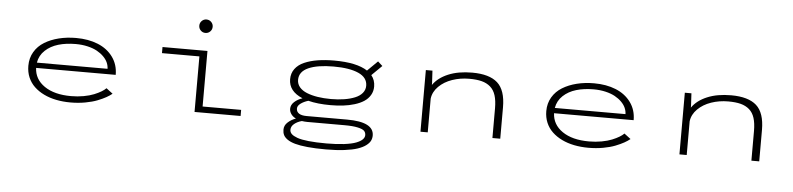

<svg xmlns="http://www.w3.org/2000/svg" viewBox="-52 -1046 6403 1551"><g transform="rotate(5 3150.0 -271.0)"><path d="M864.5 -89Q846 -73.5 818 -57.8Q790 -42 748.8 -25.8Q707.5 -9.5 650.5 0.8Q593.5 11 531.5 11Q470 11 415.2 0Q360.5 -11 315.2 -33Q270 -55 236.8 -86.5Q203.5 -118 185.2 -161Q167 -204 167 -255Q167 -318 196.5 -367.8Q226 -417.5 276.8 -448.5Q327.5 -479.5 392.8 -495.8Q458 -512 532.5 -512Q632 -512 709.2 -480.8Q786.5 -449.5 831.5 -387.8Q876.5 -326 876.5 -243H231Q235 -151 315.5 -95.8Q396 -40.5 531.5 -40.5Q585.5 -40.5 634.2 -49.5Q683 -58.5 717.2 -72.5Q751.5 -86.5 775 -100.8Q798.5 -115 812 -129ZM533.5 -463Q455.5 -463 392.8 -444.5Q330 -426 286.8 -385.5Q243.5 -345 233.5 -286H806.5Q806 -311.5 795 -336.5Q784 -361.5 761.2 -384.2Q738.5 -407 706.8 -424.5Q675 -442 630.2 -452.5Q585.5 -463 533.5 -463Z M1568.5 -643.5Q1546 -643.5 1530.2 -659.5Q1514.5 -675.5 1514.5 -698Q1514.5 -720.5 1530.2 -736.5Q1546 -752.5 1568.5 -752.5Q1591.5 -752.5 1607.2 -736.5Q1623 -720.5 1623 -698Q1623 -675.5 1607.2 -659.5Q1591.5 -643.5 1568.5 -643.5ZM1598 -49.5H1910.5V0H1537V-450.5H1233.5V-500H1598Z M2625 -150.5Q2521.5 -150.5 2445 -170Q2407.5 -158.5 2383 -140.2Q2358.5 -122 2358.5 -99.5Q2358.5 -74 2379.5 -60Q2400.5 -46 2442 -46H2770Q2987.5 -46 2987.5 64.5Q2987.5 87.5 2977.5 107.5Q2967.5 127.5 2941.8 146.5Q2916 165.5 2875.5 179Q2835 192.5 2769.8 200.8Q2704.5 209 2620 209Q2534.5 209 2471.2 202.8Q2408 196.5 2369 185.5Q2330 174.5 2306.2 157.8Q2282.5 141 2273.8 122.5Q2265 104 2265 79.5Q2265 45 2292.8 19.8Q2320.5 -5.5 2357.5 -18Q2331.5 -31 2317.8 -50.8Q2304 -70.5 2304 -93Q2304 -124.5 2330.5 -148.8Q2357 -173 2396 -186Q2283 -233.5 2283 -331Q2283 -379.5 2309.5 -415.2Q2336 -451 2383.8 -471.8Q2431.5 -492.5 2491.5 -502.2Q2551.5 -512 2625 -512Q2808.5 -512 2895.5 -454.5L2978.5 -536L3016 -502L2933.5 -421Q2964.5 -383 2964.5 -331Q2964.5 -292 2946 -261Q2927.5 -230 2896.2 -209.5Q2865 -189 2821 -175.5Q2777 -162 2728.5 -156.2Q2680 -150.5 2625 -150.5ZM2625 -200Q2683 -200 2731.8 -207.8Q2780.5 -215.5 2818.8 -231Q2857 -246.5 2878.5 -272.2Q2900 -298 2900 -331.5Q2900 -398 2827 -430.8Q2754 -463.5 2625 -463.5Q2494 -463.5 2420.8 -430.8Q2347.5 -398 2347.5 -331.5Q2347.5 -298 2369.2 -272.2Q2391 -246.5 2429.5 -231Q2468 -215.5 2517.2 -207.8Q2566.5 -200 2625 -200ZM2321 76Q2321 95 2335.5 109.5Q2350 124 2382.8 136Q2415.5 148 2475.5 154.2Q2535.5 160.5 2620.5 160.5Q2702.5 160.5 2763.8 152.8Q2825 145 2859.5 131.8Q2894 118.5 2910.5 102Q2927 85.5 2927 66.5Q2927 45.5 2913.8 32Q2900.5 18.5 2860.8 9.8Q2821 1 2752.5 1H2451.5Q2430.5 1 2407 -2.5Q2371 7 2346 27.5Q2321 48 2321 76Z M3369 0V-500H3422.5L3428 -402V-384.5Q3469.5 -444 3550.5 -478Q3631.5 -512 3744.5 -512Q3883.5 -512 3949.8 -452.8Q4016 -393.5 4016 -254.5V0H3952.5V-240.5Q3952.5 -303.5 3939 -346Q3925.5 -388.5 3896.5 -413.8Q3867.5 -439 3826.2 -449.8Q3785 -460.5 3725 -460.5Q3652 -460.5 3587.2 -438.2Q3522.5 -416 3478.8 -372.8Q3435 -329.5 3428 -273.5V0Z M5064.5 -89Q5046 -73.5 5018 -57.8Q4990 -42 4948.8 -25.8Q4907.5 -9.5 4850.5 0.8Q4793.5 11 4731.5 11Q4670 11 4615.2 0Q4560.5 -11 4515.2 -33Q4470 -55 4436.8 -86.5Q4403.5 -118 4385.2 -161Q4367 -204 4367 -255Q4367 -318 4396.5 -367.8Q4426 -417.5 4476.8 -448.5Q4527.5 -479.5 4592.8 -495.8Q4658 -512 4732.5 -512Q4832 -512 4909.2 -480.8Q4986.5 -449.5 5031.5 -387.8Q5076.5 -326 5076.5 -243H4431Q4435 -151 4515.5 -95.8Q4596 -40.5 4731.5 -40.5Q4785.5 -40.5 4834.2 -49.5Q4883 -58.5 4917.2 -72.5Q4951.5 -86.5 4975 -100.8Q4998.5 -115 5012 -129ZM4733.5 -463Q4655.5 -463 4592.8 -444.5Q4530 -426 4486.8 -385.5Q4443.5 -345 4433.5 -286H5006.5Q5006 -311.5 4995 -336.5Q4984 -361.5 4961.2 -384.2Q4938.5 -407 4906.8 -424.5Q4875 -442 4830.2 -452.5Q4785.5 -463 4733.5 -463Z M5469 0V-500H5522.5L5528 -402V-384.5Q5569.5 -444 5650.5 -478Q5731.5 -512 5844.5 -512Q5983.5 -512 6049.8 -452.8Q6116 -393.5 6116 -254.5V0H6052.5V-240.5Q6052.5 -303.5 6039 -346Q6025.5 -388.5 5996.5 -413.8Q5967.5 -439 5926.2 -449.8Q5885 -460.5 5825 -460.5Q5752 -460.5 5687.2 -438.2Q5622.5 -416 5578.8 -372.8Q5535 -329.5 5528 -273.5V0Z"/></g></svg>

Font: League Mono Extended UltraLight
Style: Regular
Weight: 200
Width: 9
Designer: Tyler Finck
Foundry: The League of Moveable Type / Tyler Finck
Version: Version 2.210